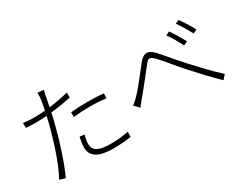

<svg xmlns="http://www.w3.org/2000/svg" viewBox="-94 -1256 2188 1750"><g transform="rotate(-30 1000.0 -380.5)"><path d="M540 -425C600 -432 660 -435 718 -435C775 -435 832 -431 883 -424L885 -475C834 -481 773 -483 715 -483C652 -483 589 -480 540 -475ZM596 -651C533 -634 461 -621 393 -613C400 -648 406 -680 412 -707C415 -725 422 -758 427 -777L363 -782C365 -763 363 -734 360 -712C357 -690 350 -652 341 -608C299 -604 260 -602 226 -602C192 -602 154 -604 111 -610L112 -558C149 -555 183 -554 224 -554C256 -554 292 -556 330 -559C321 -518 311 -475 301 -440C264 -299 198 -102 138 2L197 21C248 -81 315 -287 351 -430C363 -474 374 -520 383 -564C454 -571 528 -583 596 -598ZM495 -244C486 -200 481 -169 481 -136C481 -39 561 4 711 4C779 4 845 -2 897 -10L899 -64C844 -52 776 -45 712 -45C551 -45 530 -97 530 -146C530 -173 535 -204 545 -239Z M1682 -667 1642 -649C1673 -606 1714 -535 1736 -488L1778 -507C1753 -557 1705 -633 1682 -667ZM1808 -715 1770 -697C1801 -656 1842 -585 1867 -539L1907 -558C1882 -606 1832 -683 1808 -715ZM1060 -245 1108 -196C1122 -214 1143 -242 1163 -264C1217 -327 1306 -443 1356 -505C1392 -552 1410 -558 1457 -508C1504 -460 1580 -363 1645 -290C1717 -211 1812 -107 1889 -34L1928 -78C1842 -154 1738 -268 1679 -332C1613 -403 1535 -500 1483 -556C1421 -621 1375 -609 1325 -548C1269 -480 1181 -360 1125 -304C1101 -279 1082 -261 1060 -245Z"/></g></svg>

Font: Genne Gothic Light
Style: Regular
Weight: 300
Designer: Ryoko NISHIZUKA (kana & ideographs); Paul D. Hunt (Latin, Greek & Cyrillic); Wenlong ZHANG (bopomofo); Sandoll Communica
Foundry: Adobe Systems Incorporated
Version: Version 1.004;PS 1.004;hotconv 16.6.51;makeotf.lib2.5.65220